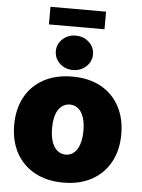

<svg xmlns="http://www.w3.org/2000/svg" viewBox="-60 -950 743 1008"><g transform="rotate(5 311.0 -446.0)"><path d="M311.5 10.3Q223.6 10.3 160.2 -24.9Q96.7 -60.1 62.7 -122.8Q28.8 -185.5 28.8 -269Q28.8 -353 62.7 -415.8Q96.7 -478.5 160.2 -513.4Q223.6 -548.3 311.5 -548.3Q399.4 -548.3 462.4 -513.4Q525.4 -478.5 559.3 -415.8Q593.3 -353 593.3 -269Q593.3 -185.5 559.3 -122.8Q525.4 -60.1 462.4 -24.9Q399.4 10.3 311.5 10.3ZM311.5 -137.2Q336.4 -137.2 355 -152.8Q373.5 -168.5 383.5 -198.2Q393.6 -228 393.6 -270Q393.6 -312.5 383.5 -341.6Q373.5 -370.6 355 -385.7Q336.4 -400.9 311.5 -400.9Q286.1 -400.9 267.3 -385.7Q248.5 -370.6 238.5 -341.6Q228.5 -312.5 228.5 -270Q228.5 -228 238.5 -198.2Q248.5 -168.5 267.3 -152.8Q286.1 -137.2 311.5 -137.2ZM310.5 -583Q269.5 -583 241.2 -609.4Q212.9 -635.7 212.9 -673.8Q212.9 -711.9 241.2 -738Q269.5 -764.2 310.5 -764.2Q351.6 -764.2 380.1 -738Q408.7 -711.9 408.7 -673.8Q408.7 -635.7 380.1 -609.4Q351.6 -583 310.5 -583ZM457.5 -903.3V-810.5H164.6V-903.3Z"/></g></svg>

Font: Inter 17pt Black
Style: Regular
Weight: 900
Version: Version 4.001;git-66647c0bb